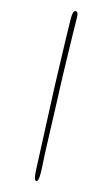

<svg xmlns="http://www.w3.org/2000/svg" viewBox="-156 -926 680 1173"><g transform="rotate(15 184.0 -339.5)"><path d="M168.9 -872.1Q172.9 -872.1 176 -870.1Q179.2 -868.2 181.4 -863Q183.6 -857.9 184.8 -849.1Q186 -840.3 186 -826.2Q186 -817.9 186.3 -795.2Q186.5 -772.5 187.3 -739.3Q188 -706.1 189 -664.6Q189.9 -623 191.2 -577.9Q192.4 -532.7 193.6 -485.6Q194.8 -438.5 196.8 -394Q197.8 -370.1 199.2 -334Q200.7 -297.9 202.1 -256.1Q203.6 -214.4 205.1 -170.4Q206.5 -126.5 208 -86.9Q209.5 -47.4 210.7 -15.1Q211.9 17.1 212.9 35.2Q213.4 47.9 214.4 62.5Q215.3 77.1 216.1 91.8Q216.8 106.4 217.3 120.1Q217.8 133.8 217.8 145Q217.8 169.9 214.4 181.4Q210.9 192.9 204.1 192.9Q200.7 192.9 197.8 190.4Q194.8 188 192.4 180.4Q189.9 172.9 188 158.4Q186 144 185.1 120.1L163.1 -391.1Q162.6 -404.8 161.9 -429.7Q161.1 -454.6 160.2 -486.1Q159.2 -517.6 158 -553.5Q156.7 -589.4 155.8 -625.2Q154.8 -661.1 153.8 -694.8Q152.8 -728.5 152.3 -755.1Q151.9 -781.7 151.4 -799.3Q150.9 -816.9 150.9 -820.8Q150.9 -848.1 155 -860.1Q159.2 -872.1 168.9 -872.1Z"/></g></svg>

Font: Henny Penny
Style: Regular
Weight: 400
Version: Version 1.001